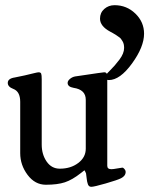

<svg xmlns="http://www.w3.org/2000/svg" viewBox="-20 -709 576 741"><path d="M422 -689Q469 -689 502.5 -656.5Q536 -624 536 -579Q536 -528 489.5 -464Q443 -400 400 -400Q386 -400 386 -413Q386 -419 404.5 -437Q423 -455 441 -479Q459 -503 459 -524Q459 -532 457.5 -538.5Q456 -545 452.5 -550.5Q449 -556 446.5 -559.5Q444 -563 437 -567.5Q430 -572 427.5 -574Q425 -576 416 -581Q407 -586 405 -587Q366 -608 366 -637Q366 -660 382.5 -674.5Q399 -689 422 -689ZM311 -324Q311 -363 264 -370Q241 -374 241 -389Q241 -397 250 -404.5Q259 -412 270 -414Q283 -416 311 -420Q339 -424 358.5 -427Q378 -430 382 -430Q390 -430 392 -424.5Q394 -419 394 -403V-69Q394 -56 410 -56Q417 -56 433 -59Q449 -62 452 -62Q456 -62 460.5 -56.5Q465 -51 465 -46Q465 -30 447 -21Q433 -14 388 -1Q343 12 332 12Q321 12 318 -2Q316 -7 314.5 -20.5Q313 -34 312 -40Q307 -52 305.5 -51.5Q304 -51 292 -41Q259 -15 230.5 -5.5Q202 4 157 4Q115 4 86.5 -34Q58 -72 58 -118V-316Q58 -356 31 -366Q10 -374 10 -389Q10 -406 37 -410Q54 -413 75.5 -418Q97 -423 111 -426.5Q125 -430 129 -430Q137 -430 139 -424.5Q141 -419 141 -403V-151Q141 -113 160 -85.5Q179 -58 211 -58Q253 -58 282 -80Q311 -102 311 -135Z"/></svg>

Font: EB Garamond 08
Style: Regular
Weight: 400
Version: Version 0.016 ; ttfautohint (v1.5)